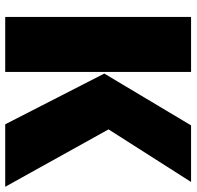

<svg xmlns="http://www.w3.org/2000/svg" viewBox="-28 -708 736 719"><g transform="rotate(90 339.5 -348.0)"><path d="M249 0H43V-696H249ZM464 -387 679 0H445L255 -371L449 -696H661Z"/></g></svg>

Font: FiraGO Heavy
Style: Regular
Weight: 900
Designer: bBox Type
Foundry: bBox Type GmbH
Version: Version 1.001